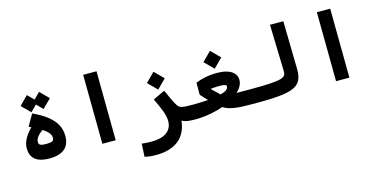

<svg xmlns="http://www.w3.org/2000/svg" viewBox="-85 -1157 3687 1860"><g transform="rotate(-15 1758.0 -226.5)"><path d="M285.6 4.9C428.7 4.9 489.3 -61 489.3 -165.5C489.3 -265.6 441.4 -365.7 234.9 -460L168.5 -344.7C176.8 -340.8 185.1 -336.9 192.9 -333C122.1 -262.7 96.7 -198.7 96.7 -148.4C96.7 -58.6 144.5 4.9 285.6 4.9ZM353.5 -473.1 439.5 -558.6 353.5 -645 292.5 -583.5 231.4 -645 145.5 -558.6 231.4 -473.1 292.5 -534.2ZM291 -279.3C353.5 -238.8 368.2 -209.5 368.2 -179.2C368.2 -148.4 348.1 -139.2 289.6 -139.2C230 -139.2 216.3 -151.4 216.3 -179.2C216.3 -207 238.3 -244.1 291 -279.3Z M815.9 0H949.7L942.9 -693.4H809.1Z M1614.7 -19C1649.4 1 1686.5 4.9 1752 4.9C1775.4 4.9 1794.4 -20 1794.4 -75.7C1794.4 -120.1 1782.7 -139.2 1757.8 -139.2C1650.4 -139.2 1628.9 -145 1607.4 -178.2C1584 -214.4 1571.3 -246.6 1526.9 -341.8L1408.2 -285.6C1456.1 -186.5 1489.3 -110.8 1489.3 -48.8C1489.3 52.7 1409.2 103 1284.2 103C1240.2 103 1221.7 100.6 1184.6 97.2L1178.2 227.1C1214.4 235.8 1241.7 239.7 1293.9 239.7C1467.8 239.7 1594.7 163.6 1614.7 -19ZM1474.6 -367.2 1564 -456.5 1474.6 -546.4 1385.3 -456.5Z M1750 4.9C1844.7 4.9 1943.8 -13.2 2029.3 -43.5C2089.4 -5.4 2160.2 4.9 2336.9 4.9C2389.6 4.9 2402.3 -12.7 2402.3 -67.9C2402.3 -113.8 2396 -139.2 2344.7 -139.2C2283.7 -139.2 2236.3 -139.2 2199.2 -139.6C2236.8 -174.3 2258.8 -213.4 2258.8 -254.9C2258.8 -326.7 2191.9 -376 2067.4 -376C1978 -376 1906.2 -359.4 1849.6 -335.4V-215.3C1872.6 -189 1893.6 -166.5 1914.6 -145C1863.8 -140.6 1809.6 -139.2 1757.8 -139.2ZM2055.7 -420.9 2145 -510.3 2055.7 -600.1 1966.3 -510.3ZM2045.9 -165.5C2045.4 -166 2044.9 -166.5 2044.4 -167C2017.6 -192.4 2002 -206.5 1965.8 -242.2C1992.7 -245.6 2021.5 -248 2051.8 -248C2115.7 -248 2126 -238.8 2126 -223.1C2126 -196.8 2094.7 -178.2 2045.9 -165.5Z M2337.9 4.9C2720.2 4.9 2829.6 -22 2825.7 -213.4L2816.4 -693.4H2682.6L2695.8 -229.5C2697.8 -160.6 2674.3 -139.2 2343.8 -139.2C2324.2 -139.2 2309.6 -123.5 2309.6 -70.8C2309.6 -16.1 2318.8 4.9 2337.9 4.9Z M3159.7 0H3293.5L3286.6 -693.4H3152.8Z"/></g></svg>

Font: Cascadia Mono NF
Style: Bold
Weight: 700
Monospace: yes
Designer: Aaron Bell
Foundry: Saja Typeworks
Version: Version 2404.023